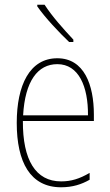

<svg xmlns="http://www.w3.org/2000/svg" viewBox="-20 -784 468 814"><path d="M169 -764H138V-757C172 -708 231 -646 273 -606H291V-616C250 -660 202 -713 169 -764ZM223 -537C106 -537 51 -423 51 -263C51 -97 108 10 239 10C287 10 325 -2 360 -22V-51C317 -26 282 -15 239 -15C131 -15 76 -106 77 -271H378V-298C378 -424 337 -537 223 -537ZM223 -512C314 -512 354 -417 353 -295H78C86 -440 140 -512 223 -512Z"/></svg>

Font: Noto Sans Armenian Condensed Thin
Style: Regular
Weight: 100
Width: 3
Designer: Monotype Design Team
Foundry: Monotype Imaging Inc.
Version: Version 2.008